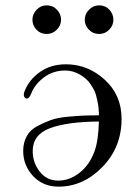

<svg xmlns="http://www.w3.org/2000/svg" viewBox="-20 -680 520 711"><path d="M65.9 -121.1Q65.9 -151.9 78.9 -175.5Q91.8 -199.2 117.4 -212.6Q143.1 -226.1 167.5 -235.1Q191.9 -244.1 230 -247.6Q268.1 -251 289.6 -252Q311 -252.9 346.2 -252.9V-262.2Q345.2 -270 345.2 -275.4Q345.2 -280.8 343.5 -291.3Q341.8 -301.8 339.8 -310.3Q337.9 -318.8 335 -329.8Q332 -340.8 326.4 -350.3Q320.8 -359.9 314.5 -369.4Q308.1 -378.9 298.6 -387.5Q289.1 -396 277.8 -402.8Q251 -418.9 221.2 -418.9Q177.2 -418.9 143.6 -394Q109.9 -369.1 96.2 -335Q88.4 -314.9 79.1 -314.9Q75.2 -314.9 70.8 -319.8Q64.9 -327.6 71.8 -344.2Q88.9 -386.2 128.9 -414.1Q168.9 -441.9 224.1 -441.9Q305.2 -441.9 367.7 -385Q430.2 -328.1 430.2 -240.2Q430.2 -134.3 359.1 -61.5Q288.1 11.2 196.8 11.2Q139.6 11.2 102.8 -27.8Q65.9 -66.9 65.9 -121.1ZM152.8 -660.2Q175.8 -660.2 190.9 -644Q206.1 -627.9 206.1 -606.9Q206.1 -585.9 190.4 -570.1Q174.8 -554.2 152.8 -554.2Q129.9 -554.2 115 -570.1Q100.1 -585.9 100.1 -606.9Q100.1 -627.9 115.5 -644Q130.9 -660.2 152.8 -660.2ZM101.1 -120.1Q101.1 -78.1 127 -44.7Q152.8 -11.2 195.8 -11.2Q237.8 -11.2 274.9 -40.5Q312 -69.8 330.1 -120.1Q344.2 -158.2 346.2 -230Q228 -229 164.6 -205.1Q101.1 -181.2 101.1 -120.1ZM347.2 -660.2Q370.1 -660.2 385 -644Q399.9 -627.9 399.9 -606.9Q399.9 -585.9 384.5 -570.1Q369.1 -554.2 347.2 -554.2Q324.2 -554.2 309.1 -570.1Q293.9 -585.9 293.9 -606.9Q293.9 -627.9 309.6 -644Q325.2 -660.2 347.2 -660.2Z"/></svg>

Font: CMU Serif Upright Italic
Style: UprightItalic
Weight: 500
Version: Version 0.7.0